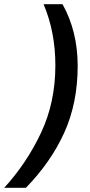

<svg xmlns="http://www.w3.org/2000/svg" viewBox="-95 -734 428 912"><path d="M-75 158H28Q147 36 210.5 -104.5Q274 -245 274 -421Q274 -585 202 -714H112Q168 -582 168 -423Q168 -248 100 -103.5Q32 41 -75 158Z"/></svg>

Font: Noto Sans UI Medium
Style: Italic
Weight: 500
Italic angle: -12°
Designer: Monotype Design Team
Foundry: Monotype Imaging Inc.
Version: Version 1.901